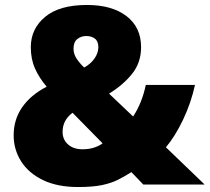

<svg xmlns="http://www.w3.org/2000/svg" viewBox="-20 -743 844 773"><path d="M330 -723Q431 -723 489.5 -678Q548 -633 548 -553Q548 -491 512 -446Q476 -401 419 -366L516 -274Q552 -329 567 -401H765Q749 -328 717 -261Q685 -194 648 -150L804 0H557L509 -50Q482 -33 455.5 -19.5Q429 -6 391.5 2Q354 10 294 10Q211 10 153 -18Q95 -46 65 -93.5Q35 -141 35 -198Q35 -262 69.5 -311.5Q104 -361 168 -394Q138 -429 121 -467Q104 -505 104 -553Q104 -627 161.5 -675Q219 -723 330 -723ZM327 -598Q307 -598 291.5 -586Q276 -574 276 -547Q276 -525 289 -506Q302 -487 319 -471Q347 -487 361.5 -509Q376 -531 376 -553Q376 -577 362 -587.5Q348 -598 327 -598ZM272 -289Q251 -273 241.5 -254Q232 -235 232 -212Q232 -181 254 -161.5Q276 -142 312 -142Q340 -142 361 -149.5Q382 -157 393 -166Z"/></svg>

Font: Noto Sans Black
Style: Regular
Weight: 900
Designer: Monotype Design Team
Foundry: Monotype Imaging Inc.
Version: Version 2.007